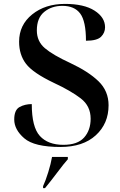

<svg xmlns="http://www.w3.org/2000/svg" viewBox="-20 -744 618 985"><path d="M290 10Q406 10 471.5 -50Q537 -110 537 -204Q537 -277 485.5 -327Q434 -377 340 -421Q251 -462 210 -497Q169 -532 169 -588Q169 -652 207 -683Q245 -714 300 -714Q362 -714 391.5 -674.5Q421 -635 421 -535Q478 -535 498.5 -555.5Q519 -576 519 -604Q519 -655 465 -689.5Q411 -724 313 -724Q212 -724 145 -670Q78 -616 78 -530Q78 -463 113.5 -416.5Q149 -370 256 -319Q344 -278 394.5 -239Q445 -200 445 -135Q445 -76 411.5 -38.5Q378 -1 305 -1Q226 -1 184.5 -46.5Q143 -92 143 -210Q108 -210 80.5 -195Q53 -180 53 -131Q53 -79 104.5 -34.5Q156 10 290 10ZM201 221H211Q240 186 274.5 140Q309 94 328 73V61H247Q241 96 227.5 139.5Q214 183 201 211Z"/></svg>

Font: Noto Serif Display Semi
Style: Regular
Weight: 600
Designer: Monotype Design Team
Foundry: Monotype Imaging Inc.
Version: Version 1.900